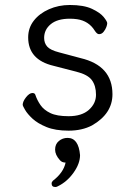

<svg xmlns="http://www.w3.org/2000/svg" viewBox="-20 -506 540 770"><path d="M255 18Q202 18 166.5 3.5Q131 -11 110.5 -30Q90 -49 80.5 -65.5Q71 -82 71 -85Q71 -99 84.5 -116Q98 -133 110 -133Q120 -133 122 -125Q129 -104 142.5 -84.5Q156 -65 182 -52.5Q208 -40 255 -40Q308 -40 336.5 -65.5Q365 -91 365 -126Q365 -162 348.5 -184.5Q332 -207 286 -218.5Q240 -230 195 -242Q93 -266 93 -356Q93 -394 115.5 -423Q138 -452 176.5 -469Q215 -486 260 -486Q316 -486 349 -470.5Q382 -455 396 -437.5Q410 -420 410 -413Q410 -407 406.5 -397.5Q403 -388 395.5 -378.5Q388 -369 377 -369Q369 -369 360 -383Q336 -422 289 -429Q275 -431 260 -431Q210 -431 183.5 -409Q157 -387 157 -354Q157 -333 169.5 -319Q182 -305 217 -296L303 -273Q431 -243 431 -128Q431 -50 349 -3Q309 18 255 18ZM202 244Q187 244 187 230Q187 224 192 219Q235 186 243 146Q228 146 220 136Q201 115 201 94Q201 72 216 59.5Q231 47 251 47Q295 47 301 116Q301 150 275 186.5Q249 223 212 241Q207 244 202 244Z"/></svg>

Font: LXGW WenKai Mono Lite
Style: Regular
Weight: 400
Monospace: yes
Designer: LXGW / Fontworks Inc.
Foundry: LXGW / Fontworks Inc.
Version: Version 1.520; June 14, 2025